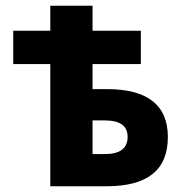

<svg xmlns="http://www.w3.org/2000/svg" viewBox="-20 -648 640 668"><path d="M155 0V-425H26V-541H155V-628H302V-541H470V-425H302V-338H352Q564 -338 564 -171Q564 0 352 0ZM302 -112H345Q424 -112 424 -172Q424 -229 345 -229H302Z"/></svg>

Font: Toshiba Sans
Style: Bold
Weight: 700
Designer: Paul D. Hunt
Foundry: Toshiba Corporation
Version: Version 2.020;PS 2.0;hotconv 1.0.86;makeotf.lib2.5.63406